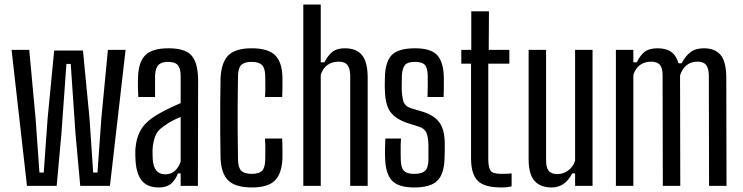

<svg xmlns="http://www.w3.org/2000/svg" viewBox="-20 -820 3277 847"><path d="M99 0 31 -600H109L137 -297L154 -59H173L190 -297L219 -597H346L375 -297L391 -59H410L427 -297L456 -600H534L465 0H334L313 -231L292 -538H273L251 -231L230 0Z M681 7Q631 7 606.5 -22Q582 -51 578 -110Q577 -122 577 -135Q577 -148 577 -160Q581 -214 604 -251.5Q627 -289 686 -321Q707 -333 730 -344Q753 -355 777 -365V-485Q777 -517 765 -532Q753 -547 721 -547Q693 -547 679.5 -534Q666 -521 664 -487Q664 -470 664 -441.5Q664 -413 664 -392H590Q589 -409 588.5 -434.5Q588 -460 589 -480Q591 -547 621.5 -577Q652 -607 723 -607Q798 -607 825.5 -574.5Q853 -542 854 -469L853 0H777V-55H765Q753 -25 734 -9Q715 7 681 7ZM709 -51Q757 -51 777 -107V-304Q760 -297 742 -288Q724 -279 702 -263Q674 -244 664.5 -218.5Q655 -193 653 -160Q653 -151 653 -139Q653 -127 654 -115Q659 -51 709 -51Z M953 -121Q952 -171 951.5 -234.5Q951 -298 951.5 -362Q952 -426 953 -477Q957 -547 988.5 -577Q1020 -607 1090 -607Q1161 -607 1192.5 -577.5Q1224 -548 1226 -480Q1226 -461 1226 -437Q1226 -413 1225 -392H1149Q1151 -416 1150.5 -443Q1150 -470 1150 -487Q1149 -521 1135 -534Q1121 -547 1090 -547Q1059 -547 1045 -534Q1031 -521 1030 -487Q1029 -419 1028.5 -359.5Q1028 -300 1028.5 -241Q1029 -182 1030 -114Q1031 -79 1045 -66Q1059 -53 1091 -53Q1122 -53 1135.5 -66Q1149 -79 1150 -114Q1150 -133 1150.5 -156.5Q1151 -180 1149 -209H1225Q1226 -189 1226 -165Q1226 -141 1226 -121Q1223 -53 1192 -23Q1161 7 1091 7Q1020 7 988 -23Q956 -53 953 -121Z M1318 0V-800H1395V-545H1411Q1427 -576 1446.5 -591.5Q1466 -607 1502 -607Q1551 -607 1576 -578Q1601 -549 1602 -482V0H1525V-488Q1524 -520 1512 -534Q1500 -548 1474 -548Q1446 -548 1425.5 -534Q1405 -520 1395 -490V0Z M1807 7Q1738 7 1709.5 -23Q1681 -53 1679 -121Q1678 -141 1678.5 -165Q1679 -189 1680 -209H1749Q1747 -180 1747.5 -156.5Q1748 -133 1748 -114Q1749 -79 1762.5 -66Q1776 -53 1807 -53Q1840 -53 1854.5 -66Q1869 -79 1870 -114Q1870 -131 1870 -148.5Q1870 -166 1870 -181Q1869 -216 1861 -234.5Q1853 -253 1829 -261L1778 -277Q1725 -295 1702 -326.5Q1679 -358 1678 -424Q1677 -438 1677.5 -450.5Q1678 -463 1678 -477Q1679 -547 1708 -577Q1737 -607 1811 -607Q1880 -607 1908 -577.5Q1936 -548 1938 -480Q1938 -461 1938 -437Q1938 -413 1937 -392H1866Q1867 -416 1867 -443Q1867 -470 1867 -487Q1866 -521 1854 -534Q1842 -547 1811 -547Q1779 -547 1767 -534Q1755 -521 1753 -487Q1753 -471 1752.5 -457.5Q1752 -444 1752 -430Q1753 -395 1759.5 -373Q1766 -351 1795 -342L1842 -328Q1893 -313 1917.5 -281Q1942 -249 1942 -185Q1942 -170 1942 -152.5Q1942 -135 1941 -120Q1939 -52 1909 -22.5Q1879 7 1807 7Z M2192 7Q2116 7 2087 -23Q2058 -53 2058 -121V-539H2015V-600H2059V-770H2137L2136 -600H2227V-539H2134V-114Q2135 -79 2145 -66Q2155 -53 2193 -53Q2206 -53 2215.5 -53.5Q2225 -54 2237 -55V2Q2217 7 2192 7Z M2413 7Q2364 7 2338 -22Q2312 -51 2312 -118V-600H2389V-112Q2389 -80 2401 -66Q2413 -52 2439 -52Q2464 -52 2486 -67.5Q2508 -83 2517 -111V-600H2594V0H2517V-55H2504Q2473 7 2413 7Z M2697 0V-600H2774V-545H2789Q2804 -576 2824 -591.5Q2844 -607 2881 -607Q2918 -607 2940.5 -591.5Q2963 -576 2973 -541H2987Q3003 -572 3025.5 -589.5Q3048 -607 3085 -607Q3134 -607 3158.5 -578Q3183 -549 3184 -482L3185 0H3108L3107 -488Q3106 -520 3094.5 -534Q3083 -548 3057 -548Q3001 -548 2980 -488L2981 0H2904L2903 -488Q2903 -520 2891 -534Q2879 -548 2853 -548Q2825 -548 2804.5 -534Q2784 -520 2774 -490V0Z"/></svg>

Font: Big Shoulders Display Medium
Style: Regular
Weight: 500
Designer: Patric King
Foundry: XO Type Co
Version: Version 1.000; ttfautohint (v1.8.2)